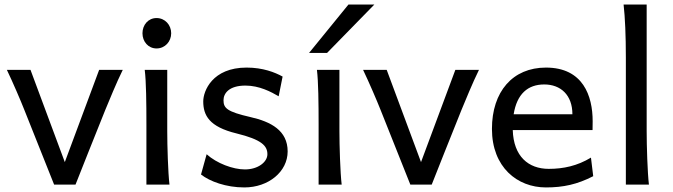

<svg xmlns="http://www.w3.org/2000/svg" viewBox="-20 -801 2918 833"><path d="M410.2 -498 261.2 -97.7 112.3 -498H9.8C36.6 -441.9 69.8 -364.3 85.4 -324.7C115.7 -249 214.8 0 214.8 0H307.6C307.6 0 411.1 -261.7 437 -324.7C453.1 -363.3 484.9 -441.9 512.7 -498Z M705.6 -498H607.9C614.3 -446.8 615.2 -354 615.2 -258.8V0H715.3C709 -52.2 705.6 -168.9 705.6 -231.9ZM598.1 -656.7C598.1 -620.6 623 -590.8 659.2 -590.8C695.8 -590.8 722.7 -620.6 722.7 -656.7C722.7 -692.9 695.8 -722.7 659.2 -722.7C623 -722.7 598.1 -692.9 598.1 -656.7Z M1206.1 -468.8C1172.4 -487.3 1120.6 -507.8 1049.8 -507.8C901.4 -507.8 861.8 -406.2 861.8 -361.3C861.8 -300.8 887.2 -251 1005.9 -222.2C1115.2 -195.3 1140.1 -168.5 1140.1 -131.8C1140.1 -98.1 1099.6 -65.9 1042.5 -65.9C990.7 -65.9 920.4 -92.3 876.5 -131.8L852.1 -43.9C890.6 -13.7 960.9 12.2 1040 12.2C1145 12.2 1228 -56.2 1228 -144C1228 -234.9 1155.3 -272.9 1066.9 -293C964.4 -316.4 949.7 -332 949.7 -366.2C949.7 -395.5 973.1 -429.7 1044.9 -429.7C1105.5 -429.7 1156.2 -402.3 1189 -383.3Z M1452.6 -498H1355C1361.3 -446.8 1362.3 -354 1362.3 -258.8V0H1462.4C1456.1 -52.2 1452.6 -168.9 1452.6 -231.9ZM1491.7 -781.2 1320.8 -571.3H1398.9L1604 -781.2Z M1955.6 -498 1806.6 -97.7 1657.7 -498H1555.2C1582 -441.9 1615.2 -364.3 1630.9 -324.7C1661.1 -249 1760.3 0 1760.3 0H1853C1853 0 1956.5 -261.7 1982.4 -324.7C1998.5 -363.3 2030.3 -441.9 2058.1 -498Z M2550.8 -236.8C2551.3 -245.6 2551.3 -266.1 2551.3 -274.9C2551.3 -384.8 2509.8 -507.8 2348.6 -507.8C2204.1 -507.8 2114.3 -403.3 2114.3 -241.7C2114.3 -75.7 2224.1 12.2 2348.6 12.2C2423.8 12.2 2484.4 -1 2553.7 -36.6L2543.9 -117.2C2484.4 -81.1 2423.8 -68.4 2360.8 -68.4C2272.5 -68.4 2208 -122.6 2204.6 -236.8ZM2341.3 -434.6C2412.1 -434.6 2463.4 -389.2 2463.4 -305.2H2208.5C2222.7 -393.6 2270 -434.6 2341.3 -434.6Z M2785.6 -781.2H2685.5C2691.9 -725.1 2695.3 -646.5 2695.3 -551.8V0H2795.4C2789.1 -53.2 2785.6 -168.9 2785.6 -231.9Z"/></svg>

Font: Andika
Style: Regular
Weight: 400
Designer: Victor Gaultney, Annie Olsen, Julie Remington, Don Collingsworth, Eric Hays
Foundry: SIL International
Version: Version 1.000